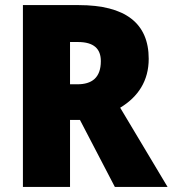

<svg xmlns="http://www.w3.org/2000/svg" viewBox="-20 -734 678 754"><path d="M289 -714H70V0H255V-263H294L431 0H638L452 -311C523 -354 564 -417 564 -503C564 -643 472 -714 289 -714ZM286 -569C349 -569 376 -542 376 -494C376 -428 340 -403 284 -403H255V-569Z"/></svg>

Font: Noto Sans Arabic SemCond Blk
Style: Regular
Weight: 900
Width: 4
Designer: Monotype Design Team, Nadine Chahine, Nizar Qandah and Khaled Hosny
Foundry: Monotype Imaging Inc.
Version: Version 2.012